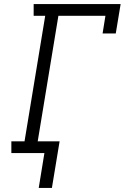

<svg xmlns="http://www.w3.org/2000/svg" viewBox="-20 -755 640 947"><path d="M171 172 199 0H36V-58H101L203 -677H146V-735H575L551 -590H486L500 -677H268L166 -58H274L236 172Z"/></svg>

Font: Iosevka Curly Slab LtExObl
Style: Regular
Weight: 300
Width: 7
Italic angle: -9°
Monospace: yes
Designer: Belleve Invis
Foundry: Belleve Invis
Version: Version 11.1.0; ttfautohint (v1.8.3)